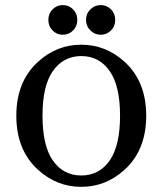

<svg xmlns="http://www.w3.org/2000/svg" viewBox="-20 -722 637 752"><path d="M334 -685.3Q351.1 -702.1 374.5 -702.1Q397.9 -702.1 414.6 -685.5Q431.2 -668.9 431.2 -644Q431.2 -619.1 414.6 -602.5Q397.9 -585.9 374.5 -585.9Q351.1 -585.9 334 -602.8Q316.9 -619.6 316.9 -644Q316.9 -668.5 334 -685.3ZM186 -685.5Q202.6 -702.1 226.1 -702.1Q249.5 -702.1 266.1 -685.5Q282.7 -668.9 282.7 -644Q282.7 -619.1 266.1 -602.5Q249.5 -585.9 226.1 -585.9Q202.6 -585.9 186 -602.5Q169.4 -619.1 169.4 -644Q169.4 -668.9 186 -685.5ZM129.4 -56.6Q43.9 -133.8 43.9 -268.6Q43.9 -403.3 129.4 -480.5Q202.6 -546.9 298.3 -546.9Q394 -546.9 467.3 -480.5Q552.7 -403.3 552.7 -268.6Q552.7 -133.8 467.3 -56.6Q394 9.8 298.3 9.8Q202.6 9.8 129.4 -56.6ZM410.2 -94.2Q450.2 -152.3 450.2 -268.6Q450.2 -384.8 410.2 -442.9Q369.1 -502.4 298.3 -502.4Q228 -502.4 186.5 -442.9Q146.5 -385.3 146.5 -268.6Q146.5 -151.9 186.5 -94.2Q227.5 -34.7 298.3 -34.7Q369.1 -34.7 410.2 -94.2Z"/></svg>

Font: Modern Antiqua
Style: Book
Weight: 400
Designer: Wojciech Kalinowski "wmk69" (wmk69@o2.pl)
Foundry: Wojciech Kalinowski "wmk69" (wmk69@o2.pl)
Version: Version 3.1.0; 2021-05-28